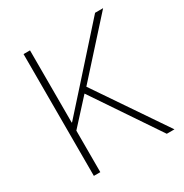

<svg xmlns="http://www.w3.org/2000/svg" viewBox="-162 -825 912 953"><g transform="rotate(-30 293.5 -349.0)"><path d="M268 -377 141 -238V0H104V-698H141V-284H143L266 -421L514 -698H560L293 -402L566 0H522Z"/></g></svg>

Font: IBM Plex Sans Hebrew ExtLt
Style: Regular
Weight: 200
Designer: Mike Abbink, Paul van der Laan, Pieter van Rosmalen, Yanek Iontef
Foundry: Bold Monday
Version: Version 1.3